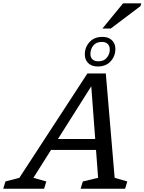

<svg xmlns="http://www.w3.org/2000/svg" viewBox="-83 -1164 891 1184"><path d="M204 -239.5 226 -307H562.5L540.5 -239.5ZM624 -67.5 702 -45 688.5 0H414L428 -45L522 -67.5L478 -656H495L123 -67.5L202.5 -45L189 0H-63L-49.5 -45L36.5 -67.5L456 -711H569.5ZM549 -936.5Q586 -936.5 607.2 -916Q628.5 -895.5 628.5 -862Q628.5 -818 599.5 -786Q570.5 -754 519.5 -754Q483 -754 461.5 -774.5Q440 -795 440 -828.5Q440 -872.5 469 -904.5Q498 -936.5 549 -936.5ZM523.5 -786Q558.5 -786 576.2 -808.5Q594 -831 594 -858.5Q594 -880.5 581.2 -893Q568.5 -905.5 545 -905.5Q510 -905.5 492.2 -883Q474.5 -860.5 474.5 -831.5Q474.5 -810 487.2 -798Q500 -786 523.5 -786ZM548.5 -988 676 -1143.5H788L783.5 -1126.5L600 -988Z"/></svg>

Font: Newsreader 8pt
Style: Italic
Weight: 400
Italic angle: -17°
Version: Version 1.003